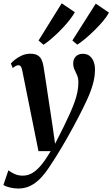

<svg xmlns="http://www.w3.org/2000/svg" viewBox="-59 -864 663 1133"><path d="M72.5 -447Q69 -465.5 63.5 -472.2Q58 -479 50 -479Q41.5 -479 33.8 -474.8Q26 -470.5 16.5 -462.5L5 -489Q13 -499 29.8 -512.5Q46.5 -526 70 -536.5Q93.5 -547 120.5 -547Q146.5 -547 162.2 -538Q178 -529 186.2 -511.8Q194.5 -494.5 198 -470.5Q204.5 -430.5 211 -387Q217.5 -343.5 224.2 -298.5Q231 -253.5 237.8 -209Q244.5 -164.5 251 -122L266 -15.5L317.5 -117.5Q337.5 -158.5 353.5 -194Q369.5 -229.5 380.8 -261Q392 -292.5 397.8 -321.2Q403.5 -350 403.5 -377Q403.5 -403 395.8 -420.2Q388 -437.5 380.5 -453.5Q373 -469.5 373 -490.5Q373 -515.5 388.5 -531Q404 -546.5 430 -546.5Q454 -546.5 469.8 -534Q485.5 -521.5 493.5 -500.5Q501.5 -479.5 501.5 -454.5Q501.5 -410 488.5 -365.2Q475.5 -320.5 454.5 -275.2Q433.5 -230 409.5 -183.5Q393.5 -152 376 -119.8Q358.5 -87.5 340.5 -55.5Q322.5 -23.5 304.2 7.2Q286 38 268.2 66Q250.5 94 234 118.5Q207 160 178.8 189Q150.5 218 118.8 233.2Q87 248.5 49 248.5Q24 248.5 -0.5 242.5Q-25 236.5 -39 228L-9.5 141Q1 150 23.8 161.2Q46.5 172.5 75.5 172.5Q106.5 172.5 133.5 156Q160.5 139.5 186.5 107.2Q212.5 75 240 28H168ZM197.5 -600 168.5 -625 305 -844.5 382.5 -792Q373.5 -775 357.5 -753.8Q341.5 -732.5 321 -710Q300.5 -687.5 278.2 -666.2Q256 -645 235.2 -627.8Q214.5 -610.5 197.5 -600ZM397 -600.5 368 -625 506 -842.5 584 -789.5Q572.5 -767.5 549.8 -740.2Q527 -713 499.2 -685.8Q471.5 -658.5 444.5 -635.8Q417.5 -613 397 -600.5Z"/></svg>

Font: Merriweather 72pt SemiBold
Style: Italic
Weight: 600
Italic angle: -7.8°
Version: Version 2.101